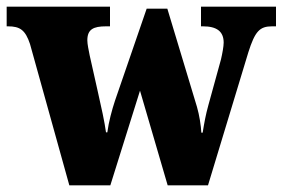

<svg xmlns="http://www.w3.org/2000/svg" viewBox="-26 -556 848 576"><path d="M64 -424 182 0H305L394 -284L477 0H598L719 -399C739 -462 753 -477 790 -477H802V-536H577V-477H583C624 -477 645 -462 645 -428C645 -417 641 -395 637 -378L599 -240C591 -211 587 -189 582 -158H578C577 -179 572 -211 565 -235L476 -530H414L319 -254C310 -227 300 -190 296 -159H292C288 -189 278 -235 267 -283L243 -390C240 -405 236 -424 236 -435C236 -468 254 -477 292 -477H304V-536H-6V-477H-2C34 -477 50 -466 64 -424Z"/></svg>

Font: Noto Serif Tamil SemiCondensed Black
Style: Italic
Weight: 900
Width: 4
Italic angle: -12°
Designer: Indian Type Foundry, Tom Grace, and the Monotype Design Team
Foundry: Monotype Imaging Inc.
Version: Version 2.003